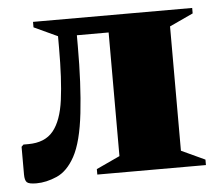

<svg xmlns="http://www.w3.org/2000/svg" viewBox="-41 -505 643 560"><g transform="rotate(-5 280.5 -225.0)"><path d="M199 -378Q199 -267 189.5 -183Q180 -99 157 -57Q135 -17 104 -3.5Q73 10 44 10Q22 10 16 4Q10 -2 10 -19V-100L16 -106H30Q79 -106 103.5 -136Q128 -166 136 -226Q144 -286 144 -378V-412L75 -444V-460H541V-444L472 -412V-48L541 -16V0H223V-16L292 -48V-410H199Z"/></g></svg>

Font: Spectral ExtraBold
Style: Regular
Weight: 800
Designer: Jean-Baptiste Levee
Foundry: Production Type
Version: Version 2.001